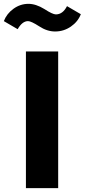

<svg xmlns="http://www.w3.org/2000/svg" viewBox="-54 -980 441 1000"><path d="M249 -712V0H81V-712ZM38 -828 -34 -870Q-19 -909 16.5 -934.5Q52 -960 94 -960Q133 -960 177 -933Q220 -905 237 -905Q273 -905 295 -948L367 -906Q352 -867 315 -841.5Q278 -816 233 -816Q191 -816 150 -843Q108 -870 92 -870Q62 -870 38 -828Z"/></svg>

Font: Metropolitano
Style: Bold
Weight: 700
Designer: Fonts by Alex Slobzheninov & Chris M. Simpson / Changes by Cristiano Sobral
Foundry: Fonts by Alex Slobzheninov & Chris M. Simpson / Changes by Cristiano Sobral
Version: Version 1.00;August 30, 2020;FontCreator 13.0.0.2681 64-bit